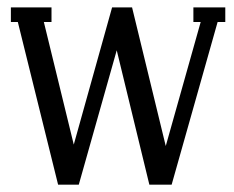

<svg xmlns="http://www.w3.org/2000/svg" viewBox="-20 -506 642 526"><path d="M195.8 0H139.2L28.8 -445.8H9.8V-485.8H121.1V-445.8H100.1L182.1 -109.9L287.1 -485.8H341.8L434.1 -106L529.8 -445.8H509.8V-485.8H597.2V-445.8H576.2L450.2 0H389.2L299.8 -368.2Z"/></svg>

Font: Margherita
Style: Regular
Weight: 400
Designer: James Puckett
Foundry: Dunwich Type Founders
Version: Version 1.008;hotconv 1.0.109;makeotfexe 2.5.65596